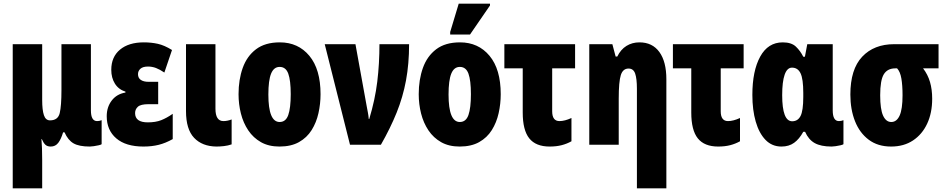

<svg xmlns="http://www.w3.org/2000/svg" viewBox="-20 -796 5210 1056"><path d="M50 240V-553H212V-246Q212 -191 221.5 -162.5Q231 -134 255 -134Q299 -134 308.5 -174Q318 -214 318 -300V-553H480V-189Q480 -130 514 -130Q527 -130 539 -135V-3Q536 0 523 3Q510 6 496 8Q482 10 474 10Q415 10 384.5 -7.5Q354 -25 335 -68H327Q316 -31 300.5 -10.5Q285 10 259 10Q240 10 229.5 0Q219 -10 210 -31H208Q210 -9 211 21Q212 51 212 84V240Z M769 10Q672 10 619.5 -35Q567 -80 567 -157Q567 -207 594.5 -243Q622 -279 670 -287V-292Q632 -304 612 -336Q592 -368 592 -412Q592 -483 640 -523Q688 -563 771 -563Q812 -563 848 -555Q884 -547 926 -521L884 -397Q859 -414 838 -422Q817 -430 794 -430Q766 -430 752.5 -418Q739 -406 739 -388Q739 -367 754.5 -356.5Q770 -346 797 -346H850V-223H797Q754 -223 738.5 -209Q723 -195 723 -174Q723 -123 793 -123Q836 -123 866.5 -135Q897 -147 930 -170V-31Q891 -9 853 0.5Q815 10 769 10Z M1170 10Q1092 9 1047.5 -38Q1003 -85 1003 -185V-553H1165V-198Q1165 -130 1209 -130Q1230 -130 1254 -139V-2Q1234 5 1212 7.5Q1190 10 1170 10Z M1743 -278Q1743 -225 1731.5 -173.5Q1720 -122 1694 -80.5Q1668 -39 1624.5 -14.5Q1581 10 1517 10Q1458 10 1415.5 -14Q1373 -38 1345.5 -79Q1318 -120 1305 -171.5Q1292 -223 1292 -278Q1292 -358 1315 -422.5Q1338 -487 1388 -525Q1438 -563 1519 -563Q1620 -563 1681.5 -489Q1743 -415 1743 -278ZM1456 -276Q1456 -125 1518 -125Q1552 -125 1565.5 -163.5Q1579 -202 1579 -278Q1579 -354 1565.5 -391Q1552 -428 1518 -428Q1486 -428 1471 -391Q1456 -354 1456 -276Z M1905 0 1766 -553H1935L1997 -211Q2000 -194 2003.5 -176.5Q2007 -159 2008 -142H2011Q2043 -248 2055 -347Q2067 -446 2067 -553H2230Q2230 -445 2213 -353.5Q2196 -262 2161.5 -176.5Q2127 -91 2075 0Z M2734 -278Q2734 -225 2722.5 -173.5Q2711 -122 2685 -80.5Q2659 -39 2615.5 -14.5Q2572 10 2508 10Q2449 10 2406.5 -14Q2364 -38 2336.5 -79Q2309 -120 2296 -171.5Q2283 -223 2283 -278Q2283 -358 2306 -422.5Q2329 -487 2379 -525Q2429 -563 2510 -563Q2611 -563 2672.5 -489Q2734 -415 2734 -278ZM2447 -276Q2447 -125 2509 -125Q2543 -125 2556.5 -163.5Q2570 -202 2570 -278Q2570 -354 2556.5 -391Q2543 -428 2509 -428Q2477 -428 2462 -391Q2447 -354 2447 -276ZM2456 -606V-620L2503 -776H2675V-766L2565 -606Z M3003 10Q2927 10 2891 -35Q2855 -80 2855 -177V-420H2754V-553H3143V-420H3017V-184Q3017 -130 3057 -130Q3086 -130 3123 -147V-19Q3098 -5 3069 2.5Q3040 10 3003 10Z M3483 240V-308Q3483 -363 3473.5 -391Q3464 -419 3437 -419Q3406 -419 3394.5 -383Q3383 -347 3383 -253V0H3221V-553H3348L3366 -485H3375Q3394 -524 3425.5 -543.5Q3457 -563 3497 -563Q3568 -563 3606.5 -510Q3645 -457 3645 -360V240Z M3930 10Q3854 10 3818 -35Q3782 -80 3782 -177V-420H3681V-553H4070V-420H3944V-184Q3944 -130 3984 -130Q4013 -130 4050 -147V-19Q4025 -5 3996 2.5Q3967 10 3930 10Z M4278 10Q4226 10 4190.5 -26.5Q4155 -63 4136.5 -127Q4118 -191 4118 -274Q4118 -406 4161 -484.5Q4204 -563 4285 -563Q4333 -563 4357.5 -539.5Q4382 -516 4398 -484H4407L4420 -553H4560V-189Q4560 -130 4594 -130Q4607 -130 4619 -135V-3Q4616 0 4603 3Q4590 6 4576 8Q4562 10 4554 10Q4495 10 4461 -9Q4427 -28 4408 -71H4398Q4376 -31 4347.5 -10.5Q4319 10 4278 10ZM4337 -129Q4368 -129 4383 -158Q4398 -187 4398 -263V-285Q4398 -362 4383 -393Q4368 -424 4336 -424Q4309 -424 4295.5 -385Q4282 -346 4282 -273Q4282 -129 4337 -129Z M4881 10Q4808 10 4758 -27.5Q4708 -65 4682.5 -129.5Q4657 -194 4657 -276Q4657 -415 4722 -484Q4787 -553 4898 -553H5142V-420H5057Q5083 -386 5095 -345Q5107 -304 5107 -253Q5107 -175 5079.5 -116Q5052 -57 5001.5 -23.5Q4951 10 4881 10ZM4882 -125Q4912 -125 4928 -160.5Q4944 -196 4944 -272Q4944 -327 4937.5 -364.5Q4931 -402 4914 -420H4904Q4861 -420 4841 -387.5Q4821 -355 4821 -272Q4821 -195 4837 -160Q4853 -125 4882 -125Z"/></svg>

Font: Noto Sans ExtraCondensed Black
Style: Regular
Weight: 900
Width: 2
Designer: Monotype Design Team
Foundry: Monotype Imaging Inc.
Version: Version 2.013; ttfautohint (v1.8.4.7-5d5b)